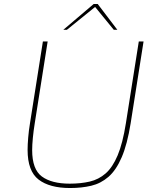

<svg xmlns="http://www.w3.org/2000/svg" viewBox="-20 -941 743 967"><path d="M333 6Q230 6 174.5 -36.5Q119 -79 119 -186Q119 -212 122 -248Q125 -284 131 -320L196 -732H220L155 -320Q149 -283 145.5 -247Q142 -211 142 -185Q142 -88 191 -52Q240 -16 331 -16Q387 -16 432 -26.5Q477 -37 512 -67.5Q547 -98 572.5 -158.5Q598 -219 614 -320L679 -732H703L638 -320Q621 -214 593 -149Q565 -84 526.5 -50.5Q488 -17 439.5 -5.5Q391 6 333 6ZM299 -791 452 -921H472L571 -791H553L459 -906L317 -791Z"/></svg>

Font: Exo Thin Thin
Style: Italic
Weight: 250
Italic angle: -9°
Version: Version 2.000